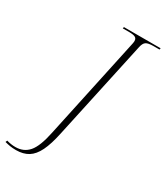

<svg xmlns="http://www.w3.org/2000/svg" viewBox="-376 -807 982 1141"><g transform="rotate(30 115.0 -237.0)"><path d="M-67 240Q-91 240 -109 237Q-127 234 -145 229L-140 217Q-109 226 -80 226Q-23 226 11.5 186Q46 146 67 44L217 -656Q218 -661 218.5 -665.5Q219 -670 219 -674Q219 -691 206 -697.5Q193 -704 165 -704H121L123 -714H375L373 -704H332Q295 -704 280.5 -694Q266 -684 260 -654L114 21Q97 102 73.5 150Q50 198 16 219Q-18 240 -67 240Z"/></g></svg>

Font: Noto Serif Display ExtraLight
Style: Italic
Weight: 200
Italic angle: -12°
Designer: Monotype Design Team
Foundry: Monotype Imaging Inc.
Version: Version 2.009